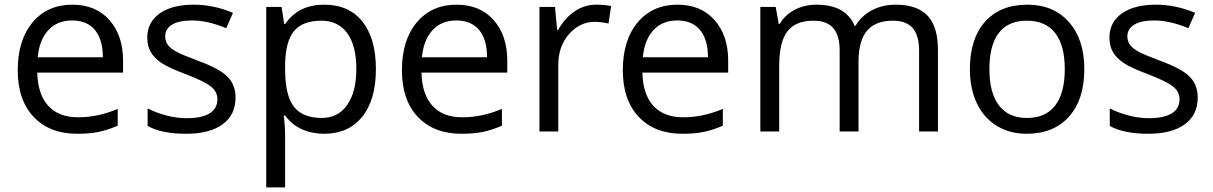

<svg xmlns="http://www.w3.org/2000/svg" viewBox="-20 -565 5212 825"><path d="M312 9.8Q193.4 9.8 124.8 -62.5Q56.2 -134.8 56.2 -263.2Q56.2 -392.6 119.9 -468.8Q183.6 -544.9 291 -544.9Q391.6 -544.9 450.2 -478.8Q508.8 -412.6 508.8 -304.2V-252.9H140.1Q142.6 -158.7 187.7 -109.9Q232.9 -61 314.9 -61Q401.4 -61 485.8 -97.2V-24.9Q442.9 -6.3 404.5 1.7Q366.2 9.8 312 9.8ZM290 -477.1Q225.6 -477.1 187.3 -435.1Q148.9 -393.1 142.1 -318.8H421.9Q421.9 -395.5 387.7 -436.3Q353.5 -477.1 290 -477.1Z M992.2 -146Q992.2 -71.3 936.5 -30.8Q880.9 9.8 780.3 9.8Q673.8 9.8 614.3 -23.9V-99.1Q652.8 -79.6 697 -68.4Q741.2 -57.1 782.2 -57.1Q845.7 -57.1 879.9 -77.4Q914.1 -97.7 914.1 -139.2Q914.1 -170.4 887 -192.6Q859.9 -214.8 781.2 -245.1Q706.5 -272.9 675 -293.7Q643.6 -314.5 628.2 -340.8Q612.8 -367.2 612.8 -403.8Q612.8 -469.2 666 -507.1Q719.2 -544.9 812 -544.9Q898.4 -544.9 981 -509.8L952.1 -443.8Q871.6 -477.1 806.2 -477.1Q748.5 -477.1 719.2 -459Q689.9 -440.9 689.9 -409.2Q689.9 -387.7 700.9 -372.6Q711.9 -357.4 736.3 -343.8Q760.7 -330.1 830.1 -304.2Q925.3 -269.5 958.7 -234.4Q992.2 -199.2 992.2 -146Z M1373 9.8Q1320.8 9.8 1277.6 -9.5Q1234.4 -28.8 1205.1 -68.8H1199.2Q1205.1 -22 1205.1 20V240.2H1124V-535.2H1189.9L1201.2 -461.9H1205.1Q1236.3 -505.9 1277.8 -525.4Q1319.3 -544.9 1373 -544.9Q1479.5 -544.9 1537.4 -472.2Q1595.2 -399.4 1595.2 -268.1Q1595.2 -136.2 1536.4 -63.2Q1477.5 9.8 1373 9.8ZM1361.3 -476.1Q1279.3 -476.1 1242.7 -430.7Q1206.1 -385.3 1205.1 -286.1V-268.1Q1205.1 -155.3 1242.7 -106.7Q1280.3 -58.1 1363.3 -58.1Q1432.6 -58.1 1471.9 -114.3Q1511.2 -170.4 1511.2 -269Q1511.2 -369.1 1471.9 -422.6Q1432.6 -476.1 1361.3 -476.1Z M1962.9 9.8Q1844.2 9.8 1775.6 -62.5Q1707 -134.8 1707 -263.2Q1707 -392.6 1770.8 -468.8Q1834.5 -544.9 1941.9 -544.9Q2042.5 -544.9 2101.1 -478.8Q2159.7 -412.6 2159.7 -304.2V-252.9H1791Q1793.5 -158.7 1838.6 -109.9Q1883.8 -61 1965.8 -61Q2052.2 -61 2136.7 -97.2V-24.9Q2093.8 -6.3 2055.4 1.7Q2017.1 9.8 1962.9 9.8ZM1940.9 -477.1Q1876.5 -477.1 1838.1 -435.1Q1799.8 -393.1 1793 -318.8H2072.8Q2072.8 -395.5 2038.6 -436.3Q2004.4 -477.1 1940.9 -477.1Z M2542 -544.9Q2577.6 -544.9 2606 -539.1L2594.7 -463.9Q2561.5 -471.2 2536.1 -471.2Q2471.2 -471.2 2425 -418.5Q2378.9 -365.7 2378.9 -287.1V0H2297.9V-535.2H2364.7L2374 -436H2377.9Q2407.7 -488.3 2449.7 -516.6Q2491.7 -544.9 2542 -544.9Z M2912.1 9.8Q2793.5 9.8 2724.9 -62.5Q2656.2 -134.8 2656.2 -263.2Q2656.2 -392.6 2720 -468.8Q2783.7 -544.9 2891.1 -544.9Q2991.7 -544.9 3050.3 -478.8Q3108.9 -412.6 3108.9 -304.2V-252.9H2740.2Q2742.7 -158.7 2787.8 -109.9Q2833 -61 2915 -61Q3001.5 -61 3085.9 -97.2V-24.9Q3043 -6.3 3004.6 1.7Q2966.3 9.8 2912.1 9.8ZM2890.1 -477.1Q2825.7 -477.1 2787.4 -435.1Q2749 -393.1 2742.2 -318.8H3022Q3022 -395.5 2987.8 -436.3Q2953.6 -477.1 2890.1 -477.1Z M3929.2 0V-348.1Q3929.2 -412.1 3901.9 -444.1Q3874.5 -476.1 3816.9 -476.1Q3741.2 -476.1 3705.1 -432.6Q3668.9 -389.2 3668.9 -298.8V0H3587.9V-348.1Q3587.9 -412.1 3560.5 -444.1Q3533.2 -476.1 3475.1 -476.1Q3398.9 -476.1 3363.5 -430.4Q3328.1 -384.8 3328.1 -280.8V0H3247.1V-535.2H3313L3326.2 -461.9H3330.1Q3353 -501 3394.8 -522.9Q3436.5 -544.9 3488.3 -544.9Q3613.8 -544.9 3652.3 -454.1H3656.2Q3680.2 -496.1 3725.6 -520.5Q3771 -544.9 3829.1 -544.9Q3919.9 -544.9 3965.1 -498.3Q4010.3 -451.7 4010.3 -349.1V0Z M4639.2 -268.1Q4639.2 -137.2 4573.2 -63.7Q4507.3 9.8 4391.1 9.8Q4319.3 9.8 4263.7 -23.9Q4208 -57.6 4177.7 -120.6Q4147.5 -183.6 4147.5 -268.1Q4147.5 -398.9 4212.9 -471.9Q4278.3 -544.9 4394.5 -544.9Q4506.8 -544.9 4573 -470.2Q4639.2 -395.5 4639.2 -268.1ZM4231.4 -268.1Q4231.4 -165.5 4272.5 -111.8Q4313.5 -58.1 4393.1 -58.1Q4472.7 -58.1 4513.9 -111.6Q4555.2 -165 4555.2 -268.1Q4555.2 -370.1 4513.9 -423.1Q4472.7 -476.1 4392.1 -476.1Q4312.5 -476.1 4272 -423.8Q4231.4 -371.6 4231.4 -268.1Z M5126.5 -146Q5126.5 -71.3 5070.8 -30.8Q5015.1 9.8 4914.6 9.8Q4808.1 9.8 4748.5 -23.9V-99.1Q4787.1 -79.6 4831.3 -68.4Q4875.5 -57.1 4916.5 -57.1Q4980 -57.1 5014.2 -77.4Q5048.3 -97.7 5048.3 -139.2Q5048.3 -170.4 5021.2 -192.6Q4994.1 -214.8 4915.5 -245.1Q4840.8 -272.9 4809.3 -293.7Q4777.8 -314.5 4762.5 -340.8Q4747.1 -367.2 4747.1 -403.8Q4747.1 -469.2 4800.3 -507.1Q4853.5 -544.9 4946.3 -544.9Q5032.7 -544.9 5115.2 -509.8L5086.4 -443.8Q5005.9 -477.1 4940.4 -477.1Q4882.8 -477.1 4853.5 -459Q4824.2 -440.9 4824.2 -409.2Q4824.2 -387.7 4835.2 -372.6Q4846.2 -357.4 4870.6 -343.8Q4895 -330.1 4964.4 -304.2Q5059.6 -269.5 5093 -234.4Q5126.5 -199.2 5126.5 -146Z"/></svg>

Font: Zoram GWebM
Style: Regular
Weight: 400
Foundry: Ascender Corporation
Version: Version 1.000